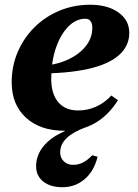

<svg xmlns="http://www.w3.org/2000/svg" viewBox="-20 -531 578 802"><path d="M240.6 251Q190.4 251 160.6 227.3Q130.8 203.6 130.8 163.4Q130.8 117.8 161.8 79.7Q192.8 41.6 250.6 17V-20H338.8V0.4Q284.2 20.6 257.8 46.4Q231.4 72.2 231.4 105.8Q231.4 128.2 246.6 142.9Q261.8 157.6 286 157.6Q327.8 157.6 365.2 117.6L387.6 123.6Q373.4 183 334 217Q294.6 251 240.6 251ZM249.4 15.2Q148 15.2 88.4 -39.5Q28.8 -94.2 28.8 -187Q28.8 -255 54 -313.8Q79.2 -372.6 123.9 -417Q168.6 -461.4 228.3 -486.3Q288 -511.2 357 -511.2Q429.8 -511.2 474.9 -478.9Q520 -446.6 520 -393.8Q520 -338.4 476.3 -300.1Q432.6 -261.8 346.9 -242.8Q261.2 -223.8 133.6 -223.8V-255.6Q198.6 -255.6 251.2 -276.7Q303.8 -297.8 334.7 -333.8Q365.6 -369.8 365.6 -415.4Q365.6 -433 358 -442.9Q350.4 -452.8 336.8 -452.8Q297.2 -452.8 264.7 -419.4Q232.2 -386 213.1 -329.4Q194 -272.8 194 -202Q194 -138.8 223.3 -104.2Q252.6 -69.6 306.4 -69.6Q346.8 -69.6 382.3 -85.9Q417.8 -102.2 444.8 -132L472.8 -112.6Q392.4 15.2 249.4 15.2Z"/></svg>

Font: Platypi Light
Style: Italic
Weight: 300
Italic angle: -13°
Designer: David Sargent
Foundry: Bolt Cutter Type
Version: Version 1.200